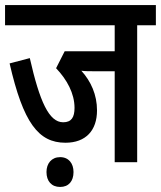

<svg xmlns="http://www.w3.org/2000/svg" viewBox="-20 -642 637 760"><path d="M523 -542H597V-622H0V-542H434V-439H236L202 -372C245 -327 275 -272 275 -215C275 -178 263 -158 230 -158C174 -158 137 -240 98 -412L18 -391C72 -156 132 -77 239 -77C320 -77 364 -126 364 -205C364 -267 340 -320 302 -362C317 -360 333 -360 348 -360H434V0H523ZM164 39C164 75 184 98 218 98C252 98 271 75 271 39C271 5 252 -20 218 -20C184 -20 164 5 164 39Z"/></svg>

Font: Noto Sans Devanagari ExtraCondensed Medium
Style: Regular
Weight: 500
Width: 2
Designer: Jelle Bosma - Monotype Design Team
Foundry: Monotype Imaging Inc.
Version: Version 2.004